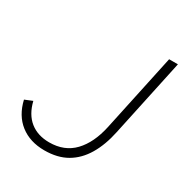

<svg xmlns="http://www.w3.org/2000/svg" viewBox="-165 -828 923 966"><g transform="rotate(30 296.0 -344.5)"><path d="M226 11Q142 11 85.5 -33Q29 -77 10 -159L54 -177Q71 -107 115.5 -71.5Q160 -36 227 -36Q315 -36 369 -92.5Q423 -149 445 -251L541 -700H592L496 -251Q479 -169 444 -110Q409 -51 355.5 -20Q302 11 226 11Z"/></g></svg>

Font: Red Hat Text
Style: Italic
Weight: 300
Italic angle: -12°
Designer: Pentagram, MCKL
Foundry: Pentagram, MCKL
Version: Version 1.023